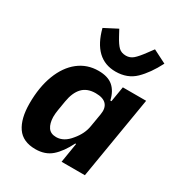

<svg xmlns="http://www.w3.org/2000/svg" viewBox="-186 -906 971 1042"><g transform="rotate(30 300.0 -385.0)"><path d="M347 0 367 -123H362Q329 -57 289.5 -22.5Q250 12 189 12Q110 12 74 -40.5Q38 -93 38 -188Q38 -290 67.5 -367Q97 -444 150.5 -486Q204 -528 275 -528Q334 -528 366 -500.5Q398 -473 410 -420H417L433 -516H579L493 0ZM341 -150Q380 -196 388 -247L402 -330Q409 -371 389 -393Q369 -415 322 -415Q269 -415 239.5 -384Q210 -353 200 -293L190 -233Q186 -209 186 -188Q187 -148 203 -124.5Q219 -101 254 -101Q302 -101 341 -150ZM176 -740 257 -782 277 -745Q298 -706 315 -689.5Q332 -673 361 -673Q386 -673 405.5 -689.5Q425 -706 455 -747L481 -782L564 -740Q524 -662 476.5 -616Q429 -570 355 -570Q220 -570 176 -740Z"/></g></svg>

Font: iA Writer Mono V
Style: Regular
Weight: 400
Italic angle: -9.5°
Designer: Mike Abbink, Paul van der Laan, Pieter van Rosmalen
Foundry: Bold Monday
Version: Version 2.000